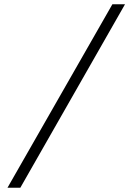

<svg xmlns="http://www.w3.org/2000/svg" viewBox="-20 -706 640 897"><path d="M75 171 564 -686H505L15 171H75Z"/></svg>

Font: ChivoLight
Style: Regular
Weight: 300
Designer: Hector Gatti
Foundry: Omnibus-Type
Version: Version 1.004;PS 001.004;hotconv 1.0.88;makeotf.lib2.5.64775